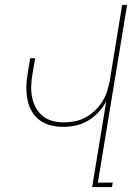

<svg xmlns="http://www.w3.org/2000/svg" viewBox="-20 -755 540 775"><path d="M352 0 409 -347Q397 -323 378 -302.5Q359 -282 335.5 -268Q312 -254 286 -248.5Q260 -243 234 -243Q208 -243 183 -249.5Q158 -256 138.5 -271Q119 -286 107 -308Q95 -330 90.5 -355Q86 -380 86.5 -406.5Q87 -433 92 -459L102 -520H122L111 -456Q107 -432 106 -408.5Q105 -385 109.5 -362.5Q114 -340 124.5 -320.5Q135 -301 152 -287Q169 -273 191.5 -267Q214 -261 238 -261Q260 -261 282.5 -265.5Q305 -270 326 -281.5Q347 -293 364.5 -310Q382 -327 394.5 -347.5Q407 -368 413.5 -390Q420 -412 424 -435L473 -735H493L375 -18H435L432 0Z"/></svg>

Font: Iosevka Term Curly Th Obl
Style: Regular
Weight: 100
Italic angle: -9°
Designer: Belleve Invis
Foundry: Belleve Invis
Version: Version 32.3.0